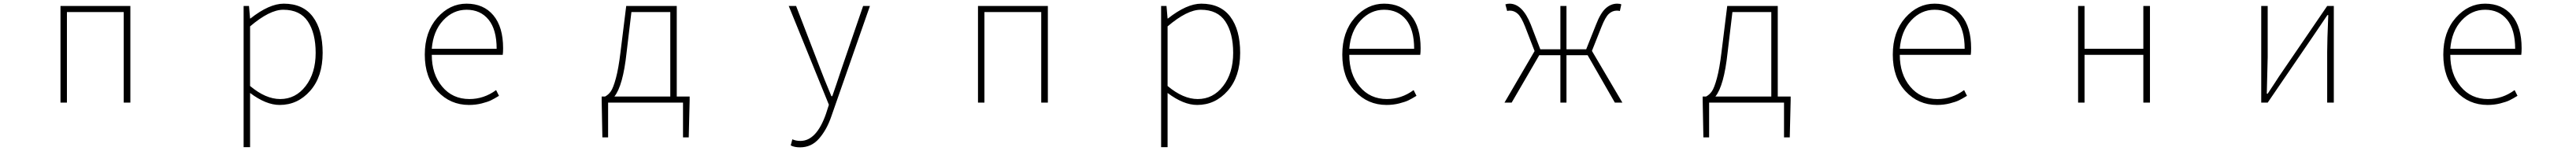

<svg xmlns="http://www.w3.org/2000/svg" viewBox="-20 -560 14040 824"><path d="M309.6 0V-527.3H690.4V0H654.3V-494.1H344.7V0Z M1342.8 -416V-90.8Q1427.7 -19.5 1506.8 -19.5Q1590.8 -19.5 1645.5 -90.3Q1700.2 -161.1 1700.2 -271.5Q1700.2 -378.9 1657.7 -442.9Q1615.2 -506.8 1523.4 -506.8Q1449.2 -506.8 1342.8 -416ZM1307.6 243.2V-527.3H1336.9L1342.8 -459H1344.7Q1447.3 -540 1526.4 -540Q1630.9 -540 1684.6 -468.8Q1738.3 -397.5 1738.3 -271.5Q1738.3 -141.6 1670.4 -64.5Q1602.5 12.7 1503.9 12.7Q1429.7 12.7 1342.8 -52.7V243.2Z M2536.1 12.7Q2433.6 12.7 2364.3 -62Q2294.9 -136.7 2294.9 -261.7Q2294.9 -385.7 2362.8 -462.9Q2430.7 -540 2522.5 -540Q2615.2 -540 2668.5 -476.6Q2721.7 -413.1 2721.7 -296.9Q2721.7 -273.4 2719.7 -260.7H2333Q2333 -155.3 2389.6 -87.4Q2446.3 -19.5 2538.1 -19.5Q2617.2 -19.5 2683.6 -68.4L2699.2 -37.1Q2673.8 -21.5 2655.8 -12.7Q2637.7 -3.9 2605 4.4Q2572.3 12.7 2536.1 12.7ZM2333 -293.9H2686.5Q2686.5 -398.4 2642.6 -452.6Q2598.6 -506.8 2522.5 -506.8Q2449.2 -506.8 2395 -448.7Q2340.8 -390.6 2333 -293.9Z M3420.9 -494.1 3394.5 -272.5Q3375 -91.8 3328.1 -33.2H3632.8V-494.1ZM3668 -33.2H3738.3V-12.7L3733.4 189.5H3702.1V0H3293.9V189.5H3262.7L3258.8 -12.7V-33.2H3277.3Q3295.9 -43 3309.1 -62Q3322.3 -81.1 3336.4 -133.3Q3350.6 -185.5 3361.3 -274.4L3392.6 -527.3H3668Z M4339.8 244.1Q4308.6 244.1 4289.1 233.4L4297.9 200.2Q4317.4 209 4341.8 209Q4429.7 209 4481.4 60.5L4497.1 11.7L4278.3 -527.3H4318.4L4451.2 -182.6Q4465.8 -142.6 4510.7 -35.2H4515.6Q4537.1 -96.7 4565.4 -182.6L4683.6 -527.3H4720.7L4510.7 74.2Q4486.3 146.5 4444.3 195.3Q4402.3 244.1 4339.8 244.1Z M5309.6 0V-527.3H5690.4V0H5654.3V-494.1H5344.7V0Z M6342.8 -416V-90.8Q6427.7 -19.5 6506.8 -19.5Q6590.8 -19.5 6645.5 -90.3Q6700.2 -161.1 6700.2 -271.5Q6700.2 -378.9 6657.7 -442.9Q6615.2 -506.8 6523.4 -506.8Q6449.2 -506.8 6342.8 -416ZM6307.6 243.2V-527.3H6336.9L6342.8 -459H6344.7Q6447.3 -540 6526.4 -540Q6630.9 -540 6684.6 -468.8Q6738.3 -397.5 6738.3 -271.5Q6738.3 -141.6 6670.4 -64.5Q6602.5 12.7 6503.9 12.7Q6429.7 12.7 6342.8 -52.7V243.2Z M7536.1 12.7Q7433.6 12.7 7364.3 -62Q7294.9 -136.7 7294.9 -261.7Q7294.9 -385.7 7362.8 -462.9Q7430.7 -540 7522.5 -540Q7615.2 -540 7668.5 -476.6Q7721.7 -413.1 7721.7 -296.9Q7721.7 -273.4 7719.7 -260.7H7333Q7333 -155.3 7389.6 -87.4Q7446.3 -19.5 7538.1 -19.5Q7617.2 -19.5 7683.6 -68.4L7699.2 -37.1Q7673.8 -21.5 7655.8 -12.7Q7637.7 -3.9 7605 4.4Q7572.3 12.7 7536.1 12.7ZM7333 -293.9H7686.5Q7686.5 -398.4 7642.6 -452.6Q7598.6 -506.8 7522.5 -506.8Q7449.2 -506.8 7395 -448.7Q7340.8 -390.6 7333 -293.9Z M8655.3 -282.2 8821.3 0H8780.3L8631.8 -258.8H8516.6V0H8483.4V-258.8H8368.2L8217.8 0H8178.7L8342.8 -281.2L8291 -415Q8270.5 -466.8 8251.5 -484.4Q8232.4 -502 8208 -502Q8200.2 -502 8193.4 -500L8183.6 -536.1Q8193.4 -540 8206.1 -540Q8276.4 -540 8322.3 -425.8L8374 -291H8483.4V-527.3H8516.6V-291H8624L8677.7 -425.8Q8702.1 -489.3 8730.5 -514.6Q8758.8 -540 8793 -540Q8807.6 -540 8815.4 -536.1L8807.6 -500Q8800.8 -502 8791 -502Q8766.6 -502 8747.6 -484.4Q8728.5 -466.8 8708 -415Z M9420.9 -494.1 9394.5 -272.5Q9375 -91.8 9328.1 -33.2H9632.8V-494.1ZM9668 -33.2H9738.3V-12.7L9733.4 189.5H9702.1V0H9293.9V189.5H9262.7L9258.8 -12.7V-33.2H9277.3Q9295.9 -43 9309.1 -62Q9322.3 -81.1 9336.4 -133.3Q9350.6 -185.5 9361.3 -274.4L9392.6 -527.3H9668Z M10536.1 12.7Q10433.6 12.7 10364.3 -62Q10294.9 -136.7 10294.9 -261.7Q10294.9 -385.7 10362.8 -462.9Q10430.7 -540 10522.5 -540Q10615.2 -540 10668.5 -476.6Q10721.7 -413.1 10721.7 -296.9Q10721.7 -273.4 10719.7 -260.7H10333Q10333 -155.3 10389.6 -87.4Q10446.3 -19.5 10538.1 -19.5Q10617.2 -19.5 10683.6 -68.4L10699.2 -37.1Q10673.8 -21.5 10655.8 -12.7Q10637.7 -3.9 10605 4.4Q10572.3 12.7 10536.1 12.7ZM10333 -293.9H10686.5Q10686.5 -398.4 10642.6 -452.6Q10598.6 -506.8 10522.5 -506.8Q10449.2 -506.8 10395 -448.7Q10340.8 -390.6 10333 -293.9Z M11304.7 0V-527.3H11339.8V-293.9H11660.2V-527.3H11696.3V0H11660.2V-260.7H11339.8V0Z M12302.7 0V-527.3H12337.9V-249Q12337.9 -226.6 12333 -48.8H12337.9Q12349.6 -65.4 12376 -106.4Q12402.3 -147.5 12414.1 -164.1L12662.1 -527.3H12698.2V0H12662.1V-277.3Q12662.1 -335 12668 -477.5H12663.1L12585.9 -363.3L12337.9 0Z M13536.1 12.7Q13433.6 12.7 13364.3 -62Q13294.9 -136.7 13294.9 -261.7Q13294.9 -385.7 13362.8 -462.9Q13430.7 -540 13522.5 -540Q13615.2 -540 13668.5 -476.6Q13721.7 -413.1 13721.7 -296.9Q13721.7 -273.4 13719.7 -260.7H13333Q13333 -155.3 13389.6 -87.4Q13446.3 -19.5 13538.1 -19.5Q13617.2 -19.5 13683.6 -68.4L13699.2 -37.1Q13673.8 -21.5 13655.8 -12.7Q13637.7 -3.9 13605 4.4Q13572.3 12.7 13536.1 12.7ZM13333 -293.9H13686.5Q13686.5 -398.4 13642.6 -452.6Q13598.6 -506.8 13522.5 -506.8Q13449.2 -506.8 13395 -448.7Q13340.8 -390.6 13333 -293.9Z"/></svg>

Font: Gen Shin Gothic Monospace ExtraLight
Style: Regular
Weight: 200
Designer: [Source Han Sans]
Ryoko NISHIZUKA  (kana & ideographs); Paul D. Hunt (Latin, Greek & Cyrillic); Wenlong ZHANG  (bopomofo
Version: Version 1.002.20150607